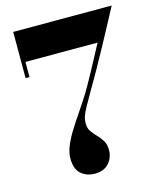

<svg xmlns="http://www.w3.org/2000/svg" viewBox="-114 -831 767 923"><g transform="rotate(-15 270.0 -370.0)"><path d="M244 10Q203.5 10 175.8 -13.8Q148 -37.5 148 -91Q148 -120.5 161.5 -153.2Q175 -186 197 -221.2Q219 -256.5 245 -294.5Q271 -332.5 296.5 -373Q314 -402 333.2 -437Q352.5 -472 374 -512Q395.5 -552 418.5 -595.5H59.5V-520H40V-750H530Q530 -750 516.5 -724.5Q503 -699 480.5 -657Q458 -615 431 -565.2Q404 -515.5 376.2 -466.2Q348.5 -417 325 -377.5Q300.5 -335 287 -310.5Q273.5 -286 268 -269.5Q262.5 -253 262.5 -234.5Q262.5 -211 274 -194.5Q285.5 -178 300.5 -162.8Q315.5 -147.5 326.8 -129Q338 -110.5 338 -83Q338 -44.5 313.2 -17.2Q288.5 10 244 10Z"/></g></svg>

Font: Bodoni Moda 11pt
Style: Bold
Weight: 700
Designer: Owen Earl
Foundry: indestructible type
Version: Version 2.004